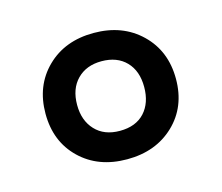

<svg xmlns="http://www.w3.org/2000/svg" viewBox="-57 -797 514 445"><g transform="rotate(-15 200.0 -574.5)"><path d="M199 -423Q129.8 -423 86.4 -465Q43 -507 43 -574Q43 -641 86.4 -683.5Q129.8 -726 199 -726Q268 -726 312 -683.5Q356 -641 356 -574Q356 -507 312 -465Q268 -423 199 -423ZM199.6 -491Q238 -491 259 -513.8Q280 -536.7 280 -575Q280 -613.4 258.5 -635.7Q236.9 -658 199.5 -658Q163 -658 141 -635.6Q119 -613.2 119 -574.6Q119 -537 140.6 -514Q162.1 -491 199.6 -491Z"/></g></svg>

Font: Noto Serif NP Hmong
Style: Regular
Weight: 400
Designer: Dalton Maag Ltd
Foundry: Dalton Maag Ltd
Version: Version 1.001